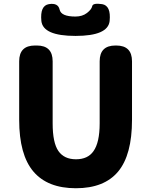

<svg xmlns="http://www.w3.org/2000/svg" viewBox="-20 -987 803 1021"><path d="M82 -350V-661Q82 -745 166 -745H176Q260 -745 260 -661V-331Q260 -228 290.5 -184Q321 -140 384 -140Q447 -140 477 -183Q510 -229 510 -331V-661Q510 -745 594 -745H598Q682 -745 682 -661V-350Q682 -163 608 -74.5Q534 14 383.5 14Q233 14 157.5 -75Q82 -164 82 -350ZM200 -875Q192 -957 240 -965Q289 -973 297 -936Q305 -899 381 -899Q418 -899 442.5 -918Q467 -937 470.5 -954.5Q474 -972 523 -965Q571 -957 563 -875Q554 -796 381.5 -796Q209 -796 200 -875Z"/></svg>

Font: Resource Han Rounded TW Heavy
Style: Regular
Weight: 900
Designer: Cyano Hao (round all glyphs); Ryoko NISHIZUKA 西塚涼子 (kana, bopomofo & ideographs); Paul D. Hunt (Latin, Greek & Cyrillic)
Foundry: Cyano Hao
Version: 0.990